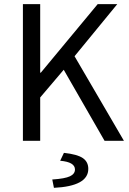

<svg xmlns="http://www.w3.org/2000/svg" viewBox="-20 -676 619 922"><path d="M90 0V-656H173V-327H176L449 -656H543L338 -406L575 0H482L286 -341L173 -208V0ZM239 226 231 186Q292 182 316 170.5Q340 159 340 138Q340 102 269 96L287 58Q351 65 377.5 83Q404 101 404 135Q404 218 239 226Z"/></svg>

Font: Toshiba Sans
Style: Regular
Weight: 400
Designer: Paul D. Hunt
Foundry: Toshiba Corporation
Version: Version 2.020;PS 2.0;hotconv 1.0.86;makeotf.lib2.5.63406